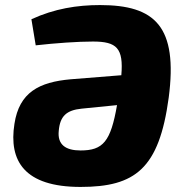

<svg xmlns="http://www.w3.org/2000/svg" viewBox="-20 -724 717 758"><path d="M375 -704C285 -704 195 -690 104 -648L121 -545C201 -554 287 -560 347 -560C441 -560 468 -534 459 -427L259 -411C135 -400 56 -360 37 -235C14 -89 76 14 298 14C514 14 608 -58 646 -338C683 -620 592 -704 375 -704ZM298 -130C239 -130 206 -153 212 -208C217 -266 243 -289 302 -295L442 -309C417 -165 387 -130 298 -130Z"/></svg>

Font: Exo 2 Extra Bold
Style: Italic
Weight: 800
Italic angle: -8°
Designer: Natanael Gama
Version: Version 1.001;PS 001.001;hotconv 1.0.88;makeotf.lib2.5.64775